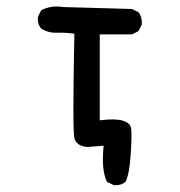

<svg xmlns="http://www.w3.org/2000/svg" viewBox="-20 -442 540 576"><path d="M321.3 113.3 300.8 103.5Q283.2 66.4 291 -4.9L242.2 -1Q209 -3.9 203.1 -27.8Q197.3 -51.8 203.1 -340.8Q177.7 -344.7 151.4 -343.8Q125 -342.8 103.5 -356.4Q91.8 -370.1 93.8 -391.6L103.5 -411.1Q132.8 -426.8 169.9 -420.9L376 -415L395.5 -405.3Q407.2 -389.6 405.3 -368.2L395.5 -348.6L376 -338.9H279.3V-81.1Q325.2 -86.9 348.1 -80.1Q371.1 -73.2 373.5 -56.6Q376 -40 372.1 21Q368.2 82 356.4 103.5Q342.8 115.2 321.3 113.3Z"/></svg>

Font: JasonHandwriting2
Style: Regular
Weight: 400
Version: Version 1.05.10